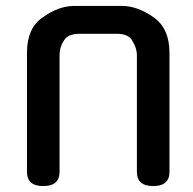

<svg xmlns="http://www.w3.org/2000/svg" viewBox="-20 -622 650 648"><path d="M181 -42Q181 6 126 6Q71 6 71 -42V-444Q71 -485 84 -515Q97 -545 125 -564Q178 -602 231 -602H392Q443 -602 498 -564Q552 -526 552 -444V-42Q552 6 497 6Q442 6 442 -42V-435Q442 -461 426 -485L427 -484Q414 -508 374 -508H249Q208 -508 195 -484Q181 -463 181 -435Z"/></svg>

Font: Gugi
Style: Regular
Weight: 400
Designer: HBKIM, TJKIM
Foundry: TAE System & Typefaces Co.
Version: Version 3.00